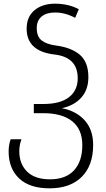

<svg xmlns="http://www.w3.org/2000/svg" viewBox="-20 -785 578 1045"><path d="M27 39Q27 3 38 -27H97Q85 4 85 38Q85 107 127.5 149Q170 191 252 191Q338 191 383 142Q428 93 428 5Q428 -81 373 -125Q318 -169 215 -169H164V-219H216Q308 -219 355.5 -256Q403 -293 403 -359Q403 -473 279 -488Q125 -505 125 -629Q125 -694 168 -729.5Q211 -765 280 -765Q351 -765 409 -735L389 -688Q334 -717 280 -717Q233 -717 206.5 -695Q180 -673 180 -632Q180 -586 206.5 -565Q233 -544 286 -537Q369 -526 415 -486.5Q461 -447 461 -365Q461 -297 422.5 -254Q384 -211 317 -196Q395 -181 441 -130Q487 -79 487 4Q487 116 424.5 178Q362 240 250 240Q141 240 84 186Q27 132 27 39Z"/></svg>

Font: Noto Sans Georgian Light
Style: Regular
Weight: 300
Designer: Monotype Design team
Foundry: Monotype Imaging Inc.
Version: Version 1.000